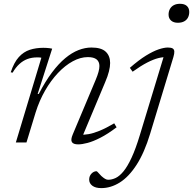

<svg xmlns="http://www.w3.org/2000/svg" viewBox="-20 -751 1018 1012"><path d="M46.5 -368 36.5 -370Q54 -422.5 79.2 -450.2Q104.5 -478 137 -488.5Q169.5 -499 208.5 -499Q216.5 -499 224.8 -498.5Q233 -498 241 -497Q249 -496 255 -494.5L178.5 -256H184.5Q219 -322.5 254 -369Q289 -415.5 324 -444.5Q359 -473.5 393.8 -487Q428.5 -500.5 462 -500.5Q514 -500.5 537.2 -478.5Q560.5 -456.5 560.5 -419Q560.5 -399.5 554.2 -374.5Q548 -349.5 534 -317L409.5 -20L400.5 -41Q421 -39.5 447 -44Q473 -48.5 506.2 -62.2Q539.5 -76 582 -101L594.5 -80Q547.5 -44.5 509.2 -25Q471 -5.5 441.8 2.2Q412.5 10 392 10Q366.5 10 359 -2.2Q351.5 -14.5 363.5 -42.5L484.5 -330.5Q494.5 -354.5 499.2 -372Q504 -389.5 504 -403Q504 -426 489 -438Q474 -450 443 -450Q404 -450 363.5 -428Q323 -406 285.5 -366.2Q248 -326.5 217.8 -273.8Q187.5 -221 168 -159L119.5 0H63.5L198 -446.5Q194 -448 188 -448.2Q182 -448.5 176 -448.5Q147.5 -448.5 124.2 -439.8Q101 -431 81.8 -413.2Q62.5 -395.5 46.5 -368ZM868.5 -674Q868.5 -691 875.8 -704Q883 -717 896.5 -724Q910 -731 928.5 -731Q952.5 -731 965 -719.5Q977.5 -708 977.5 -688Q977.5 -671 970.5 -658Q963.5 -645 950 -638Q936.5 -631 917.5 -631Q894.5 -631 881.5 -642.8Q868.5 -654.5 868.5 -674ZM771.5 -46.5Q741 54 700 117.5Q659 181 611.5 210.8Q564 240.5 514 240.5Q483.5 240.5 466.8 228Q450 215.5 450 195.5Q450 177 462 164.2Q474 151.5 489 151.5Q491 151.5 497.5 158.8Q504 166 514 176.5Q524.5 186 533.2 191.2Q542 196.5 550 196.5Q570 196.5 590.2 186.8Q610.5 177 631.2 151.8Q652 126.5 673.5 80.2Q695 34 717 -38.5L847.5 -468L860 -449.5Q840 -451 814.8 -444.8Q789.5 -438.5 756.2 -421.5Q723 -404.5 679 -373L664.5 -393.5Q711.5 -434.5 749.2 -457.8Q787 -481 816 -490.8Q845 -500.5 864.5 -500.5Q881.5 -500.5 889.8 -495.8Q898 -491 898.8 -480Q899.5 -469 894 -450.5Z"/></svg>

Font: Newsreader 9pt Light
Style: Italic
Weight: 300
Italic angle: -17°
Designer: Hugues Gentile
Foundry: Production Type
Version: Version 1.003